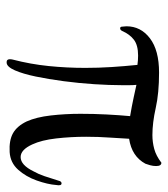

<svg xmlns="http://www.w3.org/2000/svg" viewBox="16 -507 505 577"><g transform="rotate(90 268.5 -218.5)"><path d="M166 14Q159 14 158 6Q158 -1 159 -4Q173 -58 178.5 -112.5Q184 -167 184 -222Q184 -262 181.5 -301Q179 -340 175 -379Q168 -380 161 -380.5Q154 -381 147 -381Q116 -381 99.5 -368.5Q83 -356 73 -333Q70 -327 65 -327Q60 -327 60 -334Q60 -337 59.5 -340Q59 -343 59 -346Q59 -389 95 -416.5Q131 -444 198 -444Q260 -444 304.5 -434Q349 -424 386 -424Q407 -424 427.5 -429.5Q448 -435 469 -451Q479 -451 479 -435Q479 -426 476.5 -417Q474 -408 472 -403Q450 -362 397 -354Q396 -331 393.5 -296.5Q391 -262 391 -225Q391 -179 396 -135Q401 -91 414 -63Q430 -28 452 -28Q476 -28 495 -67Q503 -81 509.5 -100Q516 -119 523 -142Q525 -151 531 -151Q539 -151 536 -135Q534 -109 522.5 -76.5Q511 -44 490 -20.5Q469 3 437 5Q402 7 380.5 -5Q359 -17 345 -46Q332 -75 327 -118.5Q322 -162 322 -208Q322 -248 324 -286.5Q326 -325 329 -357Q299 -362 271.5 -368Q244 -374 235 -376Q236 -366 236 -355.5Q236 -345 236 -332Q236 -295 233 -249Q230 -203 224 -157.5Q218 -112 210 -73.5Q202 -35 191.5 -11Q181 13 169 14Z"/></g></svg>

Font: Festive
Style: Regular
Weight: 400
Designer: Robert E. Leuschke
Foundry: Robert E. Leuschke
Version: Version 1.101; ttfautohint (v1.8.3)